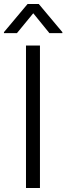

<svg xmlns="http://www.w3.org/2000/svg" viewBox="-45 -933 330 953"><path d="M153.3 0H84V-707H153.3ZM120.1 -867.2 39.1 -768.6H-25.4V-773.4L91.8 -913.1H147.5L264.6 -773.4V-768.6H200.2Z"/></svg>

Font: Pretendard Std Light
Style: Regular
Weight: 300
Designer: Base glyphs from Inter by Rasmus Andersson; Hangeul glyphs from Noto Sans CJK(Source Han Sans) by Jang Soo-young and Kan
Foundry: Kil Hyung-jin
Version: Version 1.309